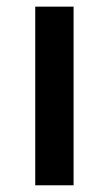

<svg xmlns="http://www.w3.org/2000/svg" viewBox="-20 -552 324 572"><path d="M85 0V-532.2H199.2V0Z"/></svg>

Font: Trueno
Style: Regular
Weight: 400
Designer: Julieta Ulanovsky
Foundry: Julieta Ulanovsky
Version: Version 3.001b | FøM Fix